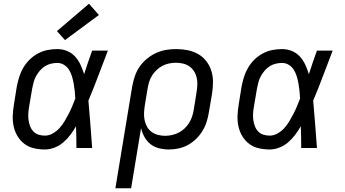

<svg xmlns="http://www.w3.org/2000/svg" viewBox="-20 -790 1840 1025"><path d="M220 8Q190 8 161.5 1.5Q133 -5 111 -21.5Q89 -38 74.5 -61.5Q60 -85 53.5 -113Q47 -141 48 -170.5Q49 -200 54 -230L70 -330Q75 -355 83 -380.5Q91 -406 105 -429.5Q119 -453 139 -472.5Q159 -492 183.5 -505Q208 -518 234 -523Q260 -528 286 -528Q314 -528 339 -517.5Q364 -507 381.5 -487.5Q399 -468 410 -444Q421 -420 429 -394Q439 -426 450 -457.5Q461 -489 472 -520H556Q530 -453 505 -386Q480 -319 452 -253Q458 -190 462.5 -126.5Q467 -63 472 0H388Q388 -28 387.5 -56Q387 -84 386 -113V-114Q386 -115 386 -115Q386 -115 386 -116Q372 -92 355.5 -70Q339 -48 318 -30Q297 -12 271 -2Q245 8 220 8ZM220 -66Q241 -66 261.5 -77.5Q282 -89 297.5 -106Q313 -123 324.5 -142.5Q336 -162 346.5 -182Q357 -202 365.5 -222.5Q374 -243 382 -264Q381 -284 379 -304Q377 -324 373.5 -343.5Q370 -363 364.5 -381.5Q359 -400 349 -416.5Q339 -433 322.5 -443.5Q306 -454 286 -454Q269 -454 252 -450Q235 -446 220 -436.5Q205 -427 193 -413Q181 -399 172.5 -383.5Q164 -368 159.5 -351Q155 -334 152 -318L135 -218Q132 -200 131 -182.5Q130 -165 132.5 -148Q135 -131 141 -115.5Q147 -100 158.5 -88Q170 -76 186 -71Q202 -66 220 -66ZM327 -576 284 -624 455 -770 508 -710Z M596 215 686 -330Q691 -357 700 -383.5Q709 -410 725 -433.5Q741 -457 764 -476Q787 -495 813 -507Q839 -519 866 -523.5Q893 -528 920 -528Q952 -528 982 -522Q1012 -516 1037.5 -501.5Q1063 -487 1081 -464Q1099 -441 1108 -412.5Q1117 -384 1117 -353Q1117 -322 1112 -290L1095 -190Q1091 -165 1083 -139.5Q1075 -114 1061 -91Q1047 -68 1027 -48.5Q1007 -29 983 -16Q959 -3 933 2.5Q907 8 882 8Q855 8 829 1.5Q803 -5 783.5 -20.5Q764 -36 751.5 -58.5Q739 -81 733 -106L680 215ZM862 -65Q879 -65 897.5 -69Q916 -73 933 -81.5Q950 -90 964.5 -103.5Q979 -117 989 -133Q999 -149 1005 -166.5Q1011 -184 1014 -202L1030 -302Q1033 -322 1033.5 -341Q1034 -360 1029.5 -378Q1025 -396 1015 -411Q1005 -426 990.5 -436Q976 -446 957.5 -450.5Q939 -455 919 -455Q902 -455 883.5 -451.5Q865 -448 848 -439Q831 -430 816.5 -416.5Q802 -403 792 -387Q782 -371 776.5 -353.5Q771 -336 768 -318L753 -227Q750 -207 749 -187Q748 -167 752 -148.5Q756 -130 765 -113.5Q774 -97 789 -86Q804 -75 823 -70Q842 -65 862 -65Z M1420 8Q1390 8 1361.5 1.5Q1333 -5 1311 -21.5Q1289 -38 1274.5 -61.5Q1260 -85 1253.5 -113Q1247 -141 1248 -170.5Q1249 -200 1254 -230L1270 -330Q1275 -355 1283 -380.5Q1291 -406 1305 -429.5Q1319 -453 1339 -472.5Q1359 -492 1383.5 -505Q1408 -518 1434 -523Q1460 -528 1486 -528Q1514 -528 1539 -517.5Q1564 -507 1581.5 -487.5Q1599 -468 1610 -444Q1621 -420 1629 -394Q1639 -426 1650 -457.5Q1661 -489 1672 -520H1756Q1730 -453 1705 -386Q1680 -319 1652 -253Q1658 -190 1662.5 -126.5Q1667 -63 1672 0H1588Q1588 -28 1587.5 -56Q1587 -84 1586 -113V-114Q1586 -115 1586 -115Q1586 -115 1586 -116Q1572 -92 1555.5 -70Q1539 -48 1518 -30Q1497 -12 1471 -2Q1445 8 1420 8ZM1420 -66Q1441 -66 1461.5 -77.5Q1482 -89 1497.5 -106Q1513 -123 1524.5 -142.5Q1536 -162 1546.5 -182Q1557 -202 1565.5 -222.5Q1574 -243 1582 -264Q1581 -284 1579 -304Q1577 -324 1573.5 -343.5Q1570 -363 1564.5 -381.5Q1559 -400 1549 -416.5Q1539 -433 1522.5 -443.5Q1506 -454 1486 -454Q1469 -454 1452 -450Q1435 -446 1420 -436.5Q1405 -427 1393 -413Q1381 -399 1372.5 -383.5Q1364 -368 1359.5 -351Q1355 -334 1352 -318L1335 -218Q1332 -200 1331 -182.5Q1330 -165 1332.5 -148Q1335 -131 1341 -115.5Q1347 -100 1358.5 -88Q1370 -76 1386 -71Q1402 -66 1420 -66Z"/></svg>

Font: Iosevka SS04 Extended
Style: Italic
Weight: 400
Width: 7
Italic angle: -9°
Monospace: yes
Designer: Belleve Invis
Foundry: Belleve Invis
Version: Version 19.0.0; ttfautohint (v1.8.4)